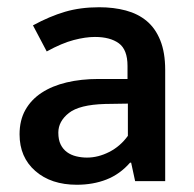

<svg xmlns="http://www.w3.org/2000/svg" viewBox="-20 -500 535 530"><path d="M71 -430Q117 -455 159.5 -467.5Q202 -480 254 -480Q294 -480 327.5 -471Q361 -462 385 -442Q409 -422 422.5 -388.5Q436 -355 436 -307V0H353L342 -51H339Q311 -19 274 -4.5Q237 10 192 10Q121 10 77.5 -28Q34 -66 34 -129Q34 -168 50 -196.5Q66 -225 95 -244Q124 -263 164 -272.5Q204 -282 252 -282H332V-318Q332 -363 308 -380.5Q284 -398 242 -398Q216 -398 183.5 -389.5Q151 -381 109 -358ZM333 -214 270 -213Q199 -211 170 -188Q141 -165 141 -134Q141 -114 147.5 -101Q154 -88 165 -80Q176 -72 190.5 -68.5Q205 -65 220 -65Q251 -65 281.5 -80.5Q312 -96 333 -125Z"/></svg>

Font: Mukta Malar Medium
Style: Regular
Weight: 500
Designer: Aadarsh Rajan, Girish Dalvi, Yashodeep Gholap
Foundry: Ek Type
Version: Version 2.538;PS 1.000;hotconv 16.6.51;makeotf.lib2.5.65220;